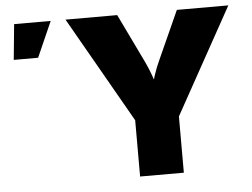

<svg xmlns="http://www.w3.org/2000/svg" viewBox="-51 -793 1126 858"><g transform="rotate(-5 511.5 -364.0)"><path d="M543.5 0V-252.4L272.5 -727.5H504.4L609.4 -509.8Q623.5 -480.5 634.8 -449.5Q646 -418.5 657.7 -380.4H628.9Q639.6 -418.5 649.9 -449.5Q660.2 -480.5 673.8 -509.8L772 -727.5H1002.9L739.7 -252.4V0ZM26.4 -568.4 42 -727.5H206.1L135.7 -568.4Z"/></g></svg>

Font: Inter 16pt Black
Style: Regular
Weight: 900
Version: Version 4.001;git-66647c0bb